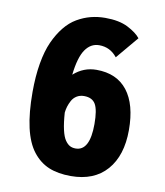

<svg xmlns="http://www.w3.org/2000/svg" viewBox="-81 -773 732 851"><g transform="rotate(10 285.0 -347.5)"><path d="M326 -472.5Q417.5 -472.5 465.5 -411Q513.5 -349.5 513.5 -234Q513.5 -119.5 456.5 -54.2Q399.5 11 294.5 11Q237 11 195.5 -6.2Q154 -23.5 123.8 -62.2Q93.5 -101 78.5 -166.8Q63.5 -232.5 63.5 -326.5Q63.5 -397.5 73.5 -455.8Q83.5 -514 102 -554.8Q120.5 -595.5 144.8 -625.5Q169 -655.5 198.8 -672.8Q228.5 -690 259.5 -698Q290.5 -706 324.5 -706Q387 -706 426.8 -685.8Q466.5 -665.5 484.5 -642.5L400 -542Q368.5 -582 319 -582Q281 -582 256.8 -547Q232.5 -512 223.5 -432.5Q268 -472.5 326 -472.5ZM292 -348.5Q273.5 -348.5 259.2 -339.8Q245 -331 237.2 -316.5Q229.5 -302 225.5 -288.8Q221.5 -275.5 220 -261.5Q223 -216 230 -185.2Q237 -154.5 247.5 -139.5Q258 -124.5 269 -118.8Q280 -113 294.5 -113Q358.5 -113 358.5 -234Q358.5 -297 343.8 -322.8Q329 -348.5 292 -348.5Z"/></g></svg>

Font: League Mono Narrow ExtraBold
Style: Regular
Weight: 800
Width: 3
Designer: Tyler Finck
Foundry: The League of Moveable Type / Tyler Finck
Version: Version 2.210